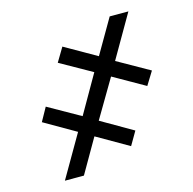

<svg xmlns="http://www.w3.org/2000/svg" viewBox="-96 -734 837 831"><g transform="rotate(-15 322.5 -318.5)"><path d="M303.4 -212.9 445.5 -130.9 410.2 -70.3 267.7 -152.3 179.9 0H94.7L204.5 -189.5L63.9 -270.5L97.6 -331.1L241.2 -250L339.2 -420.9L197 -501L234.3 -563.5L376.4 -482.4L466 -636.7H549.8L438.6 -444.3L582 -363.3L545.3 -303.7L404.3 -383.8Z"/></g></svg>

Font: Pretendard GOV Variable
Style: Regular
Weight: 400
Designer: Base glyphs from Inter by Rasmus Andersson; Hangul glyphs from Noto Sans CJK(Source Han Sans) by Jang Soo-young and Kang
Foundry: Kil Hyung-jin
Version: Version 1.307;Glyphs 3.2 (3192)